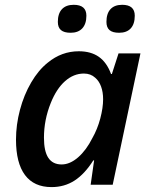

<svg xmlns="http://www.w3.org/2000/svg" viewBox="-20 -761 618 791"><path d="M45.9 -185.5Q45.9 -247.1 62.3 -308.6Q78.6 -370.1 108.4 -421.1Q138.2 -472.2 176.8 -502.9Q233.9 -549.8 304.7 -549.8Q354.5 -549.8 387.2 -526.9Q419.9 -503.9 437.5 -456.1H440.9L468.3 -541H558.6L444.3 0H353.5L367.7 -100.1H364.3Q329.1 -44.4 287.4 -17.3Q245.6 9.8 192.4 9.8Q120.1 9.8 83 -39.8Q45.9 -89.4 45.9 -185.5ZM360.4 -191.9Q381.3 -228.5 393.1 -272.7Q404.8 -316.9 404.8 -352.1Q404.8 -381.3 396.5 -404.3Q388.2 -427.2 372.1 -440.9Q353.5 -458 325.7 -458Q283.2 -458 247.8 -426.5Q212.4 -395 189 -336.4Q161.1 -267.1 161.1 -193.8Q161.1 -137.7 179.2 -110.6Q197.3 -83.5 233.9 -83.5Q268.1 -83.5 301.8 -112.8Q335.4 -142.1 360.4 -191.9ZM218.3 -670.9Q218.3 -705.1 235.1 -723.1Q252 -741.2 283.7 -741.2Q335.9 -741.2 335.9 -696.3Q335.9 -662.6 319.1 -644.3Q302.2 -626 271 -626Q244.1 -626 231.2 -637Q218.3 -647.9 218.3 -670.9ZM418.5 -670.9Q418.5 -705.1 435.1 -723.1Q451.7 -741.2 483.4 -741.2Q535.2 -741.2 535.2 -696.3Q535.2 -662.1 518.6 -644Q502 -626 470.7 -626Q443.8 -626 431.2 -637Q418.5 -647.9 418.5 -670.9Z"/></svg>

Font: Viking Open Sans Light
Style: Bold Italic
Weight: 600
Italic angle: -12°
Foundry: Ascender Corporation
Version: Version 2.000